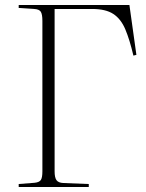

<svg xmlns="http://www.w3.org/2000/svg" viewBox="-20 -750 584 770"><path d="M55 0V-12L119 -17Q138 -19 144 -28.5Q150 -38 150 -63V-666Q150 -693 143.5 -703Q137 -713 117 -714L55 -718V-730H499L527 -530L515 -527Q500 -591 482.5 -632.5Q465 -674 434.5 -694Q404 -714 350 -714H199V-63Q199 -38 206.5 -27.5Q214 -17 234 -16L336 -12V0Z"/></svg>

Font: Literata 72pt ExtraLight
Style: Regular
Weight: 200
Designer: Latin by Veronika Burian and Jose Scaglione. Greek by Irene Vlachou. Cyrillic by Vera Evstafieva.
Foundry: TypeTogether
Version: Version 3.002